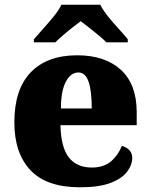

<svg xmlns="http://www.w3.org/2000/svg" viewBox="-20 -786 638 816"><path d="M320 10Q178 10 109.5 -62.5Q41 -135 41 -266Q41 -407 111 -479Q181 -551 308 -551Q426 -551 493.5 -489.5Q561 -428 561 -309V-254H237Q239 -160 272.5 -117Q306 -74 370 -74Q421 -74 451.5 -100Q482 -126 498 -166Q517 -161 529.5 -148Q542 -135 542 -115Q542 -85 520 -56Q498 -27 449.5 -8.5Q401 10 320 10ZM370 -325Q370 -399 356.5 -438.5Q343 -478 313 -478Q281 -478 260 -439Q239 -400 239 -325ZM124 -619Q140 -638 163.5 -664Q187 -690 209 -717Q231 -744 241 -766H406Q417 -744 438.5 -717Q460 -690 484 -664Q508 -638 523 -619V-606H432Q422 -617 401.5 -634Q381 -651 359.5 -668Q338 -685 323 -696Q308 -685 286.5 -668Q265 -651 245.5 -634Q226 -617 215 -606H124Z"/></svg>

Font: Noto Serif Khmer Black
Style: Regular
Weight: 900
Version: Version 2.003